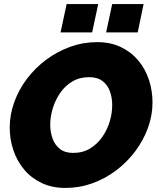

<svg xmlns="http://www.w3.org/2000/svg" viewBox="-20 -922 778 948"><path d="M303 6Q237 6 185.5 -18.5Q134 -43 99 -85Q64 -127 46 -180.5Q28 -234 28 -292Q28 -356 50.5 -418Q73 -480 113.5 -533.5Q154 -587 208.5 -627.5Q263 -668 327 -691Q391 -714 460 -714Q526 -714 577 -689.5Q628 -665 663 -623Q698 -581 715.5 -527.5Q733 -474 733 -416Q733 -352 710.5 -290.5Q688 -229 648 -175.5Q608 -122 554 -81Q500 -40 436 -17Q372 6 303 6ZM341 -167Q389 -167 425 -189Q461 -211 485.5 -246.5Q510 -282 522 -323Q534 -364 534 -403Q534 -440 522.5 -471.5Q511 -503 486 -522Q461 -541 420 -541Q373 -541 337 -519.5Q301 -498 277 -463Q253 -428 240.5 -387Q228 -346 228 -307Q228 -270 239.5 -238Q251 -206 276 -186.5Q301 -167 341 -167ZM279 -762 309 -902H465L435 -762ZM504 -762 534 -902H689L660 -762Z"/></svg>

Font: Raleway Thin Black
Style: Italic
Weight: 900
Italic angle: -12°
Version: Version 4.026